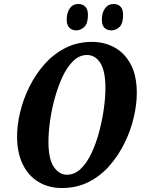

<svg xmlns="http://www.w3.org/2000/svg" viewBox="-20 -936 709 967"><path d="M291 11Q227 11 176 -18.5Q125 -48 95.5 -106.5Q66 -165 66 -250Q66 -308 82 -373.5Q98 -439 129 -501Q160 -563 205.5 -614Q251 -665 310.5 -695Q370 -725 444 -725Q505 -725 556 -697.5Q607 -670 638 -613Q669 -556 669 -467Q669 -411 654 -346Q639 -281 608.5 -218Q578 -155 533 -103Q488 -51 427.5 -20Q367 11 291 11ZM317 -56Q356 -56 387 -86Q418 -116 441 -165Q464 -214 479.5 -272.5Q495 -331 503 -388.5Q511 -446 511 -492Q511 -578 485.5 -618.5Q460 -659 418 -659Q380 -659 349 -629Q318 -599 295 -549.5Q272 -500 256 -442Q240 -384 232 -326.5Q224 -269 224 -223Q224 -135 251 -95.5Q278 -56 317 -56ZM542 -783Q519 -783 506 -796Q493 -809 493 -837Q493 -872 509 -894Q525 -916 552 -916Q574 -916 587 -902.5Q600 -889 600 -861Q600 -817 581.5 -800Q563 -783 542 -783ZM365 -783Q343 -783 329.5 -796Q316 -809 316 -837Q316 -872 331.5 -894Q347 -916 375 -916Q396 -916 409.5 -902.5Q423 -889 423 -861Q423 -817 404 -800Q385 -783 365 -783Z"/></svg>

Font: Noto Serif ExtraCondensed ExtraBold
Style: Italic
Weight: 800
Width: 2
Italic angle: -12°
Designer: Monotype Design Team
Foundry: Monotype Imaging Inc.
Version: Version 2.013